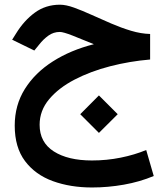

<svg xmlns="http://www.w3.org/2000/svg" viewBox="-20 -476 725 833"><path d="M631.3 -328.6V-217.8Q543 -210.4 457.8 -188.5Q372.6 -166.5 303.5 -130.6Q234.4 -94.7 193.1 -45.4Q151.9 3.9 151.9 65.4Q151.9 141.6 213.4 180.9Q274.9 220.2 378.9 220.2Q442.9 220.2 503.4 208Q564 195.8 614.3 174.8L647 287.6Q586.4 313 517.3 325.2Q448.2 337.4 379.4 337.4Q285.2 337.4 209.2 309.8Q133.3 282.2 88.6 222.9Q43.9 163.6 43.9 68.8Q43.9 -20 87.9 -90.1Q131.8 -160.2 209.2 -209.5Q286.6 -258.8 387.2 -284.2Q335.9 -305.7 295.2 -321.5Q254.4 -337.4 239.7 -337.4Q211.9 -337.4 189.7 -321.3Q167.5 -305.2 150.4 -283.2L128.9 -256.8L32.7 -303.7L49.3 -330.1Q84 -386.7 131.1 -421.1Q178.2 -455.6 240.2 -455.6Q266.1 -455.6 301.3 -442.9Q336.4 -430.2 377.4 -411.6Q418.5 -393.1 461.9 -374.3Q505.4 -355.5 548.6 -342.5Q591.8 -329.6 631.3 -328.6ZM409.2 -62 490.7 19.5 409.2 100.6 328.1 19.5Z"/></svg>

Font: Vazirmatn UI NL SemiBold
Style: Regular
Weight: 600
Designer: Saber Rastikerdar
Foundry: Saber Rastikerdar
Version: Version 33.003